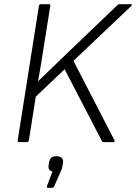

<svg xmlns="http://www.w3.org/2000/svg" viewBox="-20 -675 647 912"><path d="M71 0Q62 0 64 -8L165 -648Q167 -655 173 -655H212Q220 -655 219 -648L186 -441Q180 -403 174 -365.5Q168 -328 161 -290H162Q197 -324 232 -357.5Q267 -391 302 -425L537 -650Q542 -655 547 -655H602Q606 -655 606.5 -652.5Q607 -650 604 -647L329 -386L524 -8Q525 -5 524 -2.5Q523 0 519 0H473Q466 0 463 -7L287 -346L150 -216L117 -8Q115 0 108 0ZM207 217Q201 217 203 209L229 140Q218 137 213.5 129.5Q209 122 211 109L213 97Q216 81 224 74Q232 67 247 67Q265 67 273.5 75.5Q282 84 279 100L277 111Q276 120 273 128.5Q270 137 265 147L238 209Q234 217 229 217Z"/></svg>

Font: Sofia Sans Light
Style: Italic
Weight: 300
Italic angle: -9°
Version: Version 4.100-B